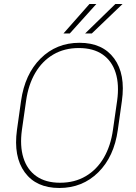

<svg xmlns="http://www.w3.org/2000/svg" viewBox="-20 -936 686 966"><path d="M430.2 -916H464.8L331.1 -767.6H299.3ZM560.5 -916H596.7L441.9 -767.6H408.2ZM572.8 -282.7Q554.2 -147.9 474.6 -69.1Q395 9.8 278.3 9.8Q162.1 9.8 104.5 -69.1Q46.9 -147.9 65.4 -282.7L85.9 -428.2Q105 -563 184.3 -641.8Q263.7 -720.7 379.9 -720.7Q496.6 -720.7 554.4 -641.8Q612.3 -563 593.3 -428.2ZM569.3 -429.2Q580.6 -509.8 562 -569.3Q543.5 -628.9 496.6 -661.6Q449.7 -694.3 376.5 -694.3Q303.7 -694.3 248 -661.6Q192.4 -628.9 157.5 -569.3Q122.6 -509.8 111.3 -429.2L90.3 -282.7Q79.1 -202.1 97.7 -142.3Q116.2 -82.5 162.8 -49.6Q209.5 -16.6 282.2 -16.6Q355.5 -16.6 411.4 -49.6Q467.3 -82.5 502.2 -142.3Q537.1 -202.1 548.3 -282.7Z"/></svg>

Font: Robert Sans Thin
Style: Italic
Weight: 100
Italic angle: -8°
Designer: Christian Robertson (extended by Adam Twardoch)
Foundry: Google
Version: Version 12.135;April 2, 2019;FontCreator 11.5.0.2425 64-bit;